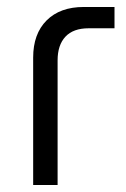

<svg xmlns="http://www.w3.org/2000/svg" viewBox="-20 -530 361 550"><path d="M75 0V-365Q75 -433 113.5 -471.5Q152 -510 220 -510H308V-449H234Q190 -449 167.5 -425Q145 -401 145 -357V0Z"/></svg>

Font: MuseoModerno Light
Style: Regular
Weight: 300
Designer: Pablo Cosgaya, Héctor Gatti, Marcela Romero, and the Authors of The MuseoModerno Project.
Foundry: Omnibus-Type Team
Version: Version 1.001